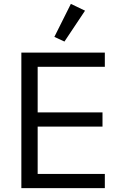

<svg xmlns="http://www.w3.org/2000/svg" viewBox="-20 -969 640 989"><path d="M90 0V-698H520V-625H174V-390H508V-317H174V-73H520V0ZM312 -755 260 -779 345 -949 418 -914Z"/></svg>

Font: iA Writer Duo S
Style: Regular
Weight: 400
Designer: Mike Abbink, Paul van der Laan, Pieter van Rosmalen, Oliver Reichenstein
Foundry: Bold Monday and Information Architects Inc.
Version: Version 2.000